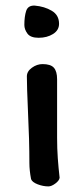

<svg xmlns="http://www.w3.org/2000/svg" viewBox="-20 -662 296 686"><path d="M191 -577Q191 -554 169.5 -540.5Q148 -527 118 -527Q89 -527 78 -542Q67 -557 67 -573Q67 -603 73.5 -623Q80 -643 104 -642Q139 -639 165 -623.5Q191 -608 191 -577ZM184 -199V-170Q184 -131 186.5 -96.5Q189 -62 193 -27Q192 -17 178 -6.5Q164 4 153 4Q134 4 114.5 -3.5Q95 -11 91 -22Q85 -54 85 -79Q85 -161 80 -263Q76 -353 76 -389Q76 -407 94 -420Q112 -433 132 -433Q161 -433 172.5 -420Q184 -407 184 -379Z"/></svg>

Font: Itim
Style: Regular
Weight: 400
Designer: Suppakit Chalermlarp
Version: Version 1.002g